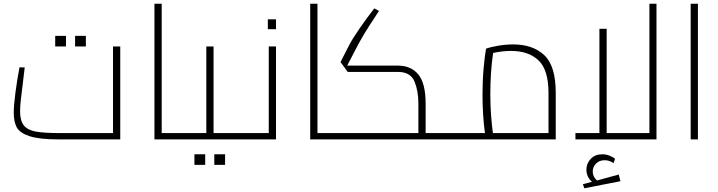

<svg xmlns="http://www.w3.org/2000/svg" viewBox="-20 -750 3865 1033"><path d="M54 0ZM627 -500V0H295Q191 0 138.5 -17.5Q86 -35 70 -65Q54 -95 54 -143Q54 -182 63 -251.5Q72 -321 85 -388L113 -387L103 -304Q88 -192 88 -152Q88 -100 108.5 -75Q129 -50 173 -42Q217 -34 304 -34H588V-500ZM277 -557H335V-500H277ZM384 -557H442V-500H384Z M941 -34V0H811V-730H850V-34Z M941 0ZM1277 -34V0H941V-34H1090V-500H1129V-34ZM1026 80H1084V137H1026ZM1133 80H1191V137H1133Z M1277 0ZM1465 -500V0H1277V-34H1426V-500ZM1421 -646H1465V-593H1421Z M1779 -34V0H1649V-730H1688V-34Z M2419 -34V0H1779V-34H2231V-193Q2231 -261 2210 -311.5Q2189 -362 2124 -363H1851L1812 -416L1859 -508Q1876 -541 1915 -597.5Q1954 -654 1994 -705L2019 -691Q1958 -599 1938 -565Q1918 -531 1900 -497L1848 -397H2120Q2192 -397 2231 -349Q2270 -301 2270 -192V-34Z M2970 -250V0H2419V-34H2589Q2576 -132 2576 -241Q2576 -316 2582 -383Q2588 -450 2595 -488Q2619 -497 2660 -504Q2701 -511 2742 -511Q2846 -511 2908 -453.5Q2970 -396 2970 -250ZM2632 -34H2931V-250Q2931 -374 2877.5 -425Q2824 -476 2729 -476Q2682 -476 2633 -465Q2618 -362 2618 -241Q2618 -181 2622.5 -124Q2627 -67 2632 -34Z M3076 0ZM3512 -730V0H3076V-34H3205V-595H3244V-34H3474V-730ZM3318 225 3124 263 3116 241 3165 228Q3135 202 3135 163Q3135 129 3158.5 104.5Q3182 80 3220 80Q3243 80 3263 89Q3283 98 3289 104L3281 128Q3275 123 3262 117.5Q3249 112 3233 112Q3205 112 3187 130Q3169 148 3169 173Q3169 201 3192 221L3309 189Z M3696 -730H3735V0H3696Z"/></svg>

Font: Cairo ExtraLight
Style: Regular
Weight: 250
Designer: Mohamed Gaber, the designers of Titillium
Foundry: Kief Type Foundry
Version: Version 2.009; ttfautohint (v1.5.33-1714) -l 8 -r 50 -G 200 